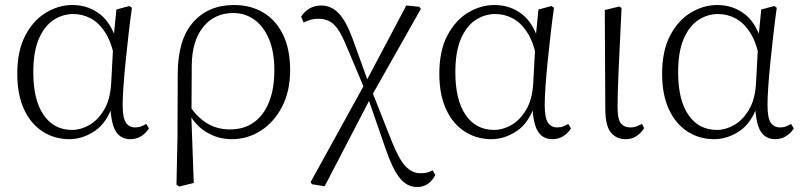

<svg xmlns="http://www.w3.org/2000/svg" viewBox="-20 -542 3215 767"><path d="M257 14Q198 14 150.5 -16.5Q103 -47 76 -105.5Q49 -164 49 -247Q49 -340 81.5 -401Q114 -462 164.5 -492Q215 -522 269 -522Q335 -522 383.5 -482Q432 -442 454 -349H462L440 -296Q428 -368 402 -409.5Q376 -451 342.5 -468.5Q309 -486 273 -486Q231 -486 194.5 -462.5Q158 -439 135.5 -387.5Q113 -336 113 -253Q113 -143 154 -83Q195 -23 268 -23Q302 -23 336 -42Q370 -61 395 -102Q420 -143 424 -207L434 -393L445 -504L497 -518L507 -511Q500 -461 493.5 -404.5Q487 -348 481.5 -293.5Q476 -239 473 -194.5Q470 -150 470 -123Q470 -71 483 -52Q496 -33 520 -33Q534 -33 544 -37Q554 -41 564 -47L575 -29Q563 -10 544 2Q525 14 501 14Q462 14 442.5 -17.5Q423 -49 420 -128H432Q408 -52 359 -19Q310 14 257 14Z M685 196 689 5 690 -246Q690 -383 751 -452.5Q812 -522 915 -522Q981 -522 1031.5 -492Q1082 -462 1110.5 -404Q1139 -346 1139 -262Q1139 -178 1107 -116Q1075 -54 1022 -20Q969 14 906 14Q849 14 801.5 -16Q754 -46 728 -103H725L738 -119Q767 -74 807 -49.5Q847 -25 899 -25Q955 -25 994.5 -53.5Q1034 -82 1055 -135Q1076 -188 1076 -261Q1076 -335 1054.5 -386Q1033 -437 996 -463.5Q959 -490 912 -490Q837 -490 792 -434.5Q747 -379 746 -281L745 -97L744 -89L754 189L696 203Z M1226 194 1221 185 1440 -212 1603 -520 1655 -515 1661 -506 1462 -154 1277 202ZM1646 205Q1605 205 1576 168Q1547 131 1520 51L1449 -154H1443L1465 -180L1546 25Q1574 95 1600.5 122.5Q1627 150 1658 150Q1673 150 1685 147.5Q1697 145 1708 138L1719 157Q1708 179 1690 192Q1672 205 1646 205ZM1437 -185 1364 -358Q1346 -402 1329.5 -425.5Q1313 -449 1294.5 -458Q1276 -467 1251 -467Q1233 -467 1219 -462.5Q1205 -458 1193 -452L1183 -475Q1195 -495 1215.5 -507.5Q1236 -520 1263 -520Q1303 -520 1332.5 -489.5Q1362 -459 1388 -389L1453 -209H1461Z M1943 14Q1884 14 1836.5 -16.5Q1789 -47 1762 -105.5Q1735 -164 1735 -247Q1735 -340 1767.5 -401Q1800 -462 1850.5 -492Q1901 -522 1955 -522Q2021 -522 2069.5 -482Q2118 -442 2140 -349H2148L2126 -296Q2114 -368 2088 -409.5Q2062 -451 2028.5 -468.5Q1995 -486 1959 -486Q1917 -486 1880.5 -462.5Q1844 -439 1821.5 -387.5Q1799 -336 1799 -253Q1799 -143 1840 -83Q1881 -23 1954 -23Q1988 -23 2022 -42Q2056 -61 2081 -102Q2106 -143 2110 -207L2120 -393L2131 -504L2183 -518L2193 -511Q2186 -461 2179.5 -404.5Q2173 -348 2167.5 -293.5Q2162 -239 2159 -194.5Q2156 -150 2156 -123Q2156 -71 2169 -52Q2182 -33 2206 -33Q2220 -33 2230 -37Q2240 -41 2250 -47L2261 -29Q2249 -10 2230 2Q2211 14 2187 14Q2148 14 2128.5 -17.5Q2109 -49 2106 -128H2118Q2094 -52 2045 -19Q1996 14 1943 14Z M2480 14Q2442 14 2420 -13Q2398 -40 2398 -109L2396 -502L2454 -516L2463 -510Q2459 -424 2456 -362.5Q2453 -301 2451 -256.5Q2449 -212 2448 -178Q2447 -144 2447 -114Q2447 -65 2460.5 -49Q2474 -33 2498 -33Q2513 -33 2524 -37.5Q2535 -42 2545 -47L2553 -30Q2544 -14 2525 0Q2506 14 2480 14Z M2833 14Q2774 14 2726.5 -16.5Q2679 -47 2652 -105.5Q2625 -164 2625 -247Q2625 -340 2657.5 -401Q2690 -462 2740.5 -492Q2791 -522 2845 -522Q2911 -522 2959.5 -482Q3008 -442 3030 -349H3038L3016 -296Q3004 -368 2978 -409.5Q2952 -451 2918.5 -468.5Q2885 -486 2849 -486Q2807 -486 2770.5 -462.5Q2734 -439 2711.5 -387.5Q2689 -336 2689 -253Q2689 -143 2730 -83Q2771 -23 2844 -23Q2878 -23 2912 -42Q2946 -61 2971 -102Q2996 -143 3000 -207L3010 -393L3021 -504L3073 -518L3083 -511Q3076 -461 3069.5 -404.5Q3063 -348 3057.5 -293.5Q3052 -239 3049 -194.5Q3046 -150 3046 -123Q3046 -71 3059 -52Q3072 -33 3096 -33Q3110 -33 3120 -37Q3130 -41 3140 -47L3151 -29Q3139 -10 3120 2Q3101 14 3077 14Q3038 14 3018.5 -17.5Q2999 -49 2996 -128H3008Q2984 -52 2935 -19Q2886 14 2833 14Z"/></svg>

Font: Noto Serif KR ExtraLight
Style: Regular
Weight: 200
Designer: Ryoko NISHIZUKA 西塚涼子 (kana & ideographs); Frank Grießhammer (Latin, Greek & Cyrillic); Wenlong ZHANG 张文龙 (bopomofo); San
Foundry: Adobe
Version: Version 2.002-H1;hotconv 1.1.0;makeotfexe 2.6.0